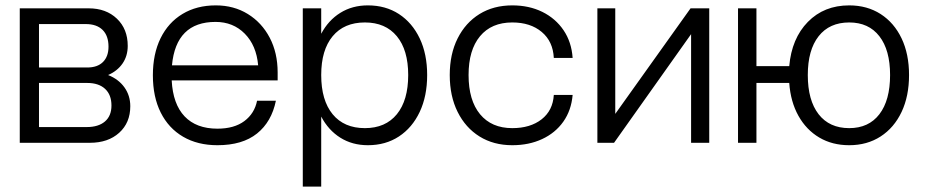

<svg xmlns="http://www.w3.org/2000/svg" viewBox="-20 -531 3444 714"><path d="M382 -252Q421 -236.5 442.8 -206Q464.5 -175.5 464.5 -136Q464.5 -74.5 423.2 -37.2Q382 0 314.5 0H53.5V-500H310Q374.5 -500 414.8 -461.5Q455 -423 455 -360.5Q455 -323 435.8 -295Q416.5 -267 382 -252ZM304.5 -280Q342.5 -280 363 -300.5Q383.5 -321 383.5 -357.5Q383.5 -398 361.5 -419.8Q339.5 -441.5 299 -441.5H125V-280ZM302.5 -58.5Q346 -58.5 370.2 -79.2Q394.5 -100 394.5 -138.5Q394.5 -178.5 370.8 -200.5Q347 -222.5 304.5 -222.5H125V-58.5Z M548.5 -251Q548.5 -330.5 577.2 -389Q606 -447.5 658.8 -479.2Q711.5 -511 782.5 -511Q849.5 -511 901.5 -479Q953.5 -447 983 -390.8Q1012.5 -334.5 1012.5 -261.5V-232H618.5Q623 -144 666.5 -98.2Q710 -52.5 788.5 -52.5Q851 -52.5 888.8 -80.8Q926.5 -109 936 -156.5H1006Q990 -78 935.8 -34.5Q881.5 9 788.5 9Q715 9 661 -22.5Q607 -54 577.8 -112.2Q548.5 -170.5 548.5 -251ZM781.5 -449.5Q634.5 -449.5 619.5 -288H940Q933.5 -362 890.2 -405.8Q847 -449.5 781.5 -449.5Z M1106 -500H1174.5V-405.5Q1201 -455.5 1245.5 -483.2Q1290 -511 1348 -511Q1414 -511 1463.5 -478.8Q1513 -446.5 1540.8 -388.2Q1568.5 -330 1568.5 -252Q1568.5 -173.5 1540.8 -114.8Q1513 -56 1463.5 -23.5Q1414 9 1348 9Q1290 9 1245.5 -19Q1201 -47 1174.5 -97.5V163H1106ZM1498 -252Q1498 -345 1455.8 -396.2Q1413.5 -447.5 1337 -447.5Q1259.5 -447.5 1217 -396.2Q1174.5 -345 1174.5 -252Q1174.5 -158 1217 -106.2Q1259.5 -54.5 1337 -54.5Q1413.5 -54.5 1455.8 -106.2Q1498 -158 1498 -252Z M1652.5 -252Q1652.5 -330 1681.8 -388.2Q1711 -446.5 1763.2 -478.8Q1815.5 -511 1885 -511Q1947.5 -511 1996.8 -486.8Q2046 -462.5 2075.8 -418.5Q2105.5 -374.5 2109.5 -315.5H2039.5Q2036.5 -377 1994.5 -412.2Q1952.5 -447.5 1885 -447.5Q1807.5 -447.5 1765 -396.2Q1722.5 -345 1722.5 -252Q1722.5 -158 1765.2 -106.2Q1808 -54.5 1885 -54.5Q1952 -54.5 1994 -87.2Q2036 -120 2039.5 -178H2109.5Q2104.5 -120.5 2074.8 -78.5Q2045 -36.5 1996 -13.8Q1947 9 1885 9Q1815.5 9 1763.2 -23.5Q1711 -56 1681.8 -114.8Q1652.5 -173.5 1652.5 -252Z M2268 -500V-107.5L2548 -500H2617.5V0H2550V-404L2263.5 0H2201.5V-500Z M3360.5 -252Q3360.5 -173.5 3332.8 -114.8Q3305 -56 3254.8 -23.5Q3204.5 9 3138 9Q3075 9 3026.8 -19.5Q2978.5 -48 2949.2 -100.2Q2920 -152.5 2915 -222.5H2793V0H2724.5V-500H2793V-285H2915Q2924 -388 2984.2 -449.5Q3044.5 -511 3138 -511Q3204.5 -511 3254.8 -478.8Q3305 -446.5 3332.8 -388.2Q3360.5 -330 3360.5 -252ZM3290 -252Q3290 -345 3250.2 -396.2Q3210.5 -447.5 3138 -447.5Q3064.5 -447.5 3024.2 -396.2Q2984 -345 2984 -252Q2984 -158 3024.2 -106.2Q3064.5 -54.5 3138 -54.5Q3210.5 -54.5 3250.2 -106.2Q3290 -158 3290 -252Z"/></svg>

Font: Overused Grotesk Book
Style: Regular
Weight: 375
Version: Version 0.004